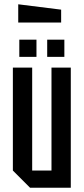

<svg xmlns="http://www.w3.org/2000/svg" viewBox="-20 -875 390 895"><path d="M310 -560V0H120L40 -80V-560H130V-80H220V-560ZM70 -610V-690H150V-610ZM200 -610V-690H280V-610ZM265 -770H65V-855L265 -830Z"/></svg>

Font: Tektur Condensed
Style: Regular
Weight: 400
Width: 3
Designer: Adam Jagosz
Foundry: Adam Jagosz
Version: Version 1.005;gftools[0.9.30]